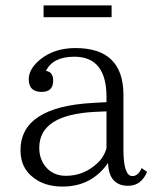

<svg xmlns="http://www.w3.org/2000/svg" viewBox="-20 -687 583 714"><path d="M142.1 -667H395V-623H142.1ZM376 -307.1V-326.2Q376 -476.1 256.8 -476.1Q176.8 -476.1 150.9 -423.3Q177.7 -419.9 177.7 -387.2Q177.7 -345.2 134.8 -345.2Q86.9 -345.2 86.9 -392.1Q86.9 -430.7 128.9 -465.3Q181.2 -508.3 260.7 -508.3Q439 -508.3 439 -334V-131.8Q439 -32.2 472.2 -32.2Q493.7 -32.2 506.8 -62L526.9 -47.9Q504.9 3.9 457 3.9Q384.8 3.9 381.8 -81.1Q320.8 6.8 212.9 6.8Q159.2 6.8 121.1 -15.1Q56.2 -52.7 56.2 -127.9Q56.2 -289.1 323.7 -304.2ZM376 -272.9 333 -271Q126 -260.7 126 -137.2Q126 -98.6 147 -70.3Q175.3 -33.2 225.1 -33.2Q290.5 -33.2 339.8 -78.1Q365.7 -100.6 376 -135.3Z"/></svg>

Font: I.MingCP
Style: Regular
Weight: 400
Designer: I.Font Project
Version: Version 8.000; Sep 06, 2022